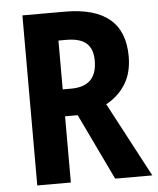

<svg xmlns="http://www.w3.org/2000/svg" viewBox="-52 -759 659 803"><g transform="rotate(-5 278.0 -357.0)"><path d="M250 -714Q500 -714 500 -505Q500 -437 471 -389.5Q442 -342 389 -313L555 0H399L266 -278H213V0H72V-714ZM246 -596H213V-391H249Q357 -391 357 -499Q357 -549 330 -572.5Q303 -596 246 -596Z"/></g></svg>

Font: Noto Sans Thai Cond
Style: Bold
Weight: 700
Width: 3
Designer: Monotype Design Team
Foundry: Monotype Imaging Inc.
Version: Version 2.002; ttfautohint (v1.8.4.7-5d5b)